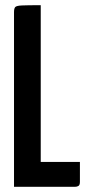

<svg xmlns="http://www.w3.org/2000/svg" viewBox="-20 -720 343 740"><path d="M34 0V-673Q34 -687 38.5 -692.5Q43 -698 64.5 -699Q86 -700 137 -700V-96H288V-19Q288 -7 282.5 -3.5Q277 0 269 0Z"/></svg>

Font: Yanone Kaffeesatz ExtraLight SemiBold
Style: Regular
Weight: 600
Version: Version 2.003